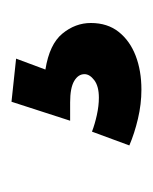

<svg xmlns="http://www.w3.org/2000/svg" viewBox="14 -62 266 334"><g transform="rotate(-90 147.0 105.0)"><path d="M137 -8 212 0 193 51Q237 58 255.5 80.5Q274 103 274 130Q274 159 258.5 178.5Q243 198 217 208Q191 218 158 218Q133 218 107.5 212Q82 206 61 197L85 132Q98 137 114 140.5Q130 144 144 144Q164 144 174.5 136Q185 128 185 119Q185 108 173 101Q161 94 136 94Q130 94 119 94Q108 94 104 94Z"/></g></svg>

Font: Alexandria
Style: Regular
Weight: 400
Designer: Mohamed Gaber
Foundry: Kief Type Foundry
Version: Version 5.100